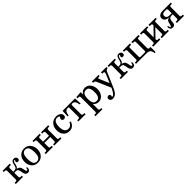

<svg xmlns="http://www.w3.org/2000/svg" viewBox="601 -2516 4757 4757"><g transform="rotate(-45 2979.5 -137.5)"><path d="M526 -74Q526 5 458 15Q449 16 440 16Q374 16 352 -76Q350 -86 341 -139Q331 -198 305 -213Q287 -224 253 -224H203V-81Q203 -45 238 -42Q239 -42 273 -42H283V0H32V-42H66Q106 -42 111 -68Q112 -74 112 -81V-382Q112 -418 77 -421Q76 -421 42 -421H32V-463H283V-421H249Q209 -421 204 -395Q203 -389 203 -382V-261H233Q295 -261 317 -297Q326 -312 331 -336Q348 -412 359 -433Q383 -482 433 -482Q490 -482 511 -441L517 -420Q518 -414 518 -408Q518 -364 481 -355L466 -353Q419 -353 419 -394Q419 -403 438 -436Q438 -445 424 -445Q403 -445 385 -405Q374 -381 376 -367Q374 -364 364 -322L352 -290L338 -269Q328 -256 313 -249Q385 -238 409 -188Q417 -170 423 -141L431 -102Q442 -37 466 -37Q495 -42 495 -101H525L526 -75Z M1022 -231Q1022 -108 944 -38Q885 15 798 15Q675 15 613 -82Q573 -145 573 -231Q573 -356 651 -426Q710 -479 798 -479Q918 -479 980 -382Q1022 -317 1022 -231ZM920 -231Q920 -393 848 -428Q826 -438 798 -438Q685 -438 677 -270Q676 -253 676 -231Q676 -81 736 -41Q761 -25 797 -25Q907 -25 918 -176Q920 -199 920 -231Z M1630 0H1380V-42H1415Q1453 -42 1458 -66Q1460 -73 1460 -81V-220H1252V-81Q1252 -46 1283 -42Q1284 -42 1321 -42H1331V0H1081V-42H1116Q1153 -42 1159 -66Q1160 -72 1160 -81V-382Q1160 -418 1127 -421H1091H1081V-463H1331V-421H1296Q1259 -421 1253 -397L1252 -382V-264H1460V-382Q1460 -418 1427 -421Q1428 -421 1390 -421H1380V-463H1630V-421H1595Q1558 -421 1552 -397L1551 -382V-81Q1551 -45 1584 -42Q1585 -42 1620 -42H1630Z M2093 -129Q2050 -18 1967 7Q1939 15 1905 15Q1781 15 1723 -83Q1688 -143 1688 -223Q1688 -352 1768 -424Q1829 -479 1920 -479Q1998 -479 2046 -437L2063 -419Q2081 -395 2081 -364Q2081 -312 2040 -296Q2028 -292 2014 -292Q1972 -292 1959 -327Q1955 -336 1955 -347Q1955 -371 1980 -398Q1986 -404 1986 -406Q1977 -435 1916 -439Q1791 -439 1791 -239Q1791 -45 1929 -45Q2015 -45 2057 -147Z M2579 -276H2546Q2530 -357 2512 -383Q2485 -423 2430 -423Q2402 -423 2398 -403L2397 -388V-81Q2397 -45 2432 -42Q2433 -42 2467 -42H2477V0H2226V-42H2260Q2300 -42 2305 -68Q2306 -74 2306 -81V-395Q2306 -423 2274 -423Q2200 -423 2174 -352Q2166 -330 2157 -276H2125L2134 -463H2569Z M3127 -231Q3127 -122 3064 -49Q3008 16 2923 16Q2846 16 2795 -42Q2789 -48 2784 -55V127Q2784 162 2819 165Q2820 165 2854 165H2860V207H2616V165H2648Q2687 165 2691 138Q2692 133 2692 127V-378Q2692 -417 2662 -420L2616 -419V-462L2778 -474V-388Q2833 -479 2925 -479Q3037 -479 3093 -375Q3127 -311 3127 -231ZM3024 -229Q3024 -370 2966 -407L2942 -417Q2927 -421 2909 -421Q2802 -421 2787 -291L2784 -229Q2784 -102 2830 -62Q2858 -38 2904 -38Q3016 -38 3023 -198Q3024 -212 3024 -229Z M3672 -421Q3623 -421 3600 -374L3597 -367L3428 25Q3377 142 3320 181Q3282 207 3234 207Q3165 207 3148 158Q3143 146 3143 130Q3143 92 3177 76Q3189 71 3202 71Q3245 71 3253 109Q3254 116 3254 123Q3254 127 3246 149Q3246 160 3264 160Q3315 160 3394 -8L3396 -12L3237 -378Q3222 -414 3187 -419Q3177 -421 3160 -421V-463H3393V-421L3367 -422H3366Q3328 -422 3328 -400Q3328 -386 3441 -132Q3443 -128 3444 -125Q3529 -325 3536 -345Q3549 -379 3549 -387Q3549 -421 3492 -421Q3506 -421 3479 -421V-463H3672Z M4205 -74Q4205 5 4137 15Q4128 16 4119 16Q4053 16 4031 -76Q4029 -86 4020 -139Q4010 -198 3984 -213Q3966 -224 3932 -224H3882V-81Q3882 -45 3917 -42Q3918 -42 3952 -42H3962V0H3711V-42H3745Q3785 -42 3790 -68Q3791 -74 3791 -81V-382Q3791 -418 3756 -421Q3755 -421 3721 -421H3711V-463H3962V-421H3928Q3888 -421 3883 -395Q3882 -389 3882 -382V-261H3912Q3974 -261 3996 -297Q4005 -312 4010 -336Q4027 -412 4038 -433Q4062 -482 4112 -482Q4169 -482 4190 -441L4196 -420Q4197 -414 4197 -408Q4197 -364 4160 -355L4145 -353Q4098 -353 4098 -394Q4098 -403 4117 -436Q4117 -445 4103 -445Q4082 -445 4064 -405Q4053 -381 4055 -367Q4053 -364 4043 -322L4031 -290L4017 -269Q4007 -256 3992 -249Q4064 -238 4088 -188Q4096 -170 4102 -141L4110 -102Q4121 -37 4145 -37Q4174 -42 4174 -101H4204L4205 -75Z M4794 136H4757Q4748 42 4701 17L4674 7L4629 1Q4610 0 4575 0H4245V-42H4280Q4317 -42 4323 -66Q4324 -72 4324 -81V-382Q4324 -418 4291 -421H4255H4245V-463H4495V-421L4449 -419Q4422 -418 4418 -404L4416 -385V-81Q4416 -50 4434 -46Q4440 -44 4449 -44H4590Q4619 -44 4623 -64Q4624 -71 4624 -81V-382Q4624 -418 4591 -421Q4592 -421 4554 -421H4544V-463H4794V-421H4760Q4722 -421 4717 -397L4715 -382V-81Q4715 -45 4749 -42Q4750 -42 4784 -42H4794Z M5395 0H5145V-42H5180Q5218 -42 5223 -66Q5225 -73 5225 -81V-305L5017 -90V-78Q5017 -42 5059 -41Q5030 -42 5091 -42H5096V0H4846V-42H4881Q4918 -42 4924 -66Q4925 -72 4925 -81V-382Q4925 -418 4892 -421H4856H4846V-463H5096V-421H5061Q5024 -421 5018 -397L5017 -382V-154L5225 -369V-382Q5225 -418 5192 -421Q5193 -421 5155 -421H5145V-463H5395V-421H5360Q5323 -421 5317 -397L5316 -382V-81Q5316 -45 5349 -42Q5350 -42 5385 -42H5395Z M5926 0H5676V-42L5709 -41H5710Q5750 -41 5754 -69Q5755 -75 5755 -81V-224H5712Q5641 -224 5625 -163L5618 -118Q5612 -49 5602 -29Q5592 -9 5573 1Q5554 10 5525 10Q5455 10 5443 -57Q5440 -75 5440 -103H5471Q5474 -52 5485 -42Q5490 -37 5497 -37Q5520 -37 5541 -142Q5542 -148 5543 -151Q5560 -216 5620 -229Q5630 -232 5643 -233Q5501 -243 5489 -333Q5488 -341 5488 -349Q5488 -463 5655 -463H5926V-421L5892 -422H5891Q5853 -422 5848 -396Q5847 -390 5847 -382V-81Q5847 -44 5881 -42Q5875 -42 5921 -42H5926ZM5755 -261V-382Q5751 -419 5720 -421H5682Q5598 -421 5581 -378L5576 -353V-346Q5576 -275 5652 -264Q5673 -261 5710 -261Z"/></g></svg>

Font: cwTeXKai
Style: Medium
Weight: 500
Version: Version 1.17